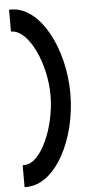

<svg xmlns="http://www.w3.org/2000/svg" viewBox="-57 -728 405 896"><g transform="rotate(-5 145.0 -279.5)"><path d="M21 33V136H31C167 136 272 -68 272 -280C272 -492 167 -695 31 -695H21V-593L30 -592C108 -583 179 -427 179 -280C179 -132 107 33 31 33Z"/></g></svg>

Font: Charger Sport
Style: BdExt
Weight: 700
Designer: Jasper
Foundry: Cannot Into Space Fonts
Version: Version 1.1